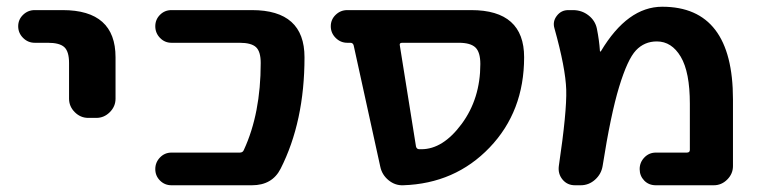

<svg xmlns="http://www.w3.org/2000/svg" viewBox="-20 -550 2255 570"><path d="M83 -423Q63 -423 48.5 -437.5Q34 -452 34 -472Q34 -492 48.5 -506Q63 -520 83 -520H166Q323 -520 323 -380V-257Q323 -234 306 -217Q289 -200 266 -200H242Q219 -200 202 -217Q185 -234 185 -257V-363Q185 -397 171 -410Q157 -423 122 -423Z M692 -97Q701 -97 704 -105Q754 -213 754 -363Q754 -397 740 -410Q726 -423 691 -423H489Q469 -423 455 -437.5Q441 -452 441 -472Q441 -492 455 -506Q469 -520 489 -520H728Q884 -520 884 -380Q884 -189 813 -49Q788 0 728 0H489Q469 0 455 -14Q441 -28 441 -48Q441 -68 455 -82.5Q469 -97 489 -97Z M1174 -423Q1165 -423 1167 -415L1215 -115Q1217 -107 1225 -107H1231Q1295 -107 1350.5 -182Q1406 -257 1406 -360Q1406 -395 1391.5 -409Q1377 -423 1342 -423ZM1011 -423Q991 -423 976.5 -437.5Q962 -452 962 -472Q962 -492 976.5 -506Q991 -520 1011 -520H1379Q1536 -520 1536 -380Q1536 -219 1433.5 -112Q1331 -5 1177 0Q1153 1 1133.5 -15Q1114 -31 1109 -55L1030 -415Q1028 -423 1020 -423Z M1639 -57Q1663 -219 1661 -283.5Q1659 -348 1626 -466Q1620 -486 1633 -503Q1646 -520 1667 -520H1681Q1707 -520 1727 -504.5Q1747 -489 1752 -465Q1759 -430 1761 -399Q1761 -397 1762 -397Q1764 -397 1764 -398Q1843 -530 1946 -530Q2156 -530 2156 -255V-57Q2156 -34 2139 -17Q2122 0 2099 0H1927Q1906 0 1892.5 -14Q1879 -28 1879 -48Q1879 -68 1893 -82.5Q1907 -97 1927 -97H2019Q2028 -97 2028 -105V-242Q2028 -336 2001 -381.5Q1974 -427 1930 -427Q1893 -427 1868 -400.5Q1843 -374 1818 -292Q1793 -210 1769 -57Q1765 -33 1746.5 -16.5Q1728 0 1704 0H1687Q1664 0 1650 -17Q1636 -34 1639 -57Z"/></svg>

Font: Rounded Mplus 1c Bold
Style: Bold
Weight: 700
Version: Version 1.059.20150529